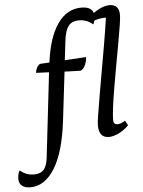

<svg xmlns="http://www.w3.org/2000/svg" viewBox="-179 -784 811 1091"><g transform="rotate(-5 227.0 -238.0)"><path d="M-50 258Q-80 258 -97.5 244.5Q-115 231 -115 204Q-115 193 -112 179.5Q-109 166 -103 157Q-69 187 -24 187Q15 187 33 165.5Q51 144 56 100L112 -384L38 -387Q40 -405 48 -418.5Q56 -432 66 -436L119 -439Q137 -581 190.5 -657.5Q244 -734 326 -734Q397 -734 397 -679Q397 -653 386 -633Q352 -663 307 -663Q265 -663 245.5 -636Q226 -609 220 -552L207 -444L329 -452Q329 -439 324.5 -423Q320 -407 311 -393.5Q302 -380 290 -377L200 -380L167 -102Q146 75 89 166.5Q32 258 -50 258ZM420 12Q362 12 362 -58Q362 -76 369 -119.5Q376 -163 386.5 -225Q397 -287 410 -360Q423 -433 436.5 -511Q450 -589 461 -665Q457 -665 452 -665Q437 -665 420 -661.5Q403 -658 385 -651L372 -678Q399 -704 430.5 -719Q462 -734 486 -734Q542 -734 542 -673Q542 -657 535.5 -615Q529 -573 518.5 -515.5Q508 -458 496.5 -394Q485 -330 474.5 -269Q464 -208 457.5 -158.5Q451 -109 451 -82Q451 -56 474 -56Q493 -56 518 -72L533 -45Q507 -18 475.5 -3Q444 12 420 12Z"/></g></svg>

Font: Petrona Medium
Style: Italic
Weight: 500
Italic angle: -9°
Designer: Ringo R. Seeber
Foundry: Ringo R. Seeber
Version: Version 2.001; ttfautohint (v1.8.3)